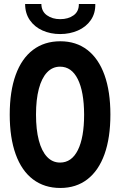

<svg xmlns="http://www.w3.org/2000/svg" viewBox="-20 -935 602 963"><path d="M106 -915H187.5Q188 -877.9 215.3 -858.4Q242.7 -838.9 281.7 -838.9Q322.3 -838.9 349.1 -858.2Q376 -877.4 375.5 -915H458Q459 -868.2 435.3 -834Q411.6 -799.8 370.8 -782Q330.1 -764.2 281.7 -764.2Q233.4 -764.2 193.4 -782Q153.3 -799.8 129.6 -834Q106 -868.2 106 -915ZM28.8 -360.4Q28.8 -476.6 58.6 -559.1Q88.4 -641.6 145.5 -684.8Q202.6 -728 282.7 -728Q361.8 -728 418.2 -684.6Q474.6 -641.1 504.2 -558.6Q533.7 -476.1 533.7 -360.4Q533.7 -244.1 504.2 -161.6Q474.6 -79.1 418.2 -35.6Q361.8 7.8 282.7 7.8Q202.6 7.8 145.5 -35.4Q88.4 -78.6 58.6 -161.4Q28.8 -244.1 28.8 -360.4ZM401.9 -360.4Q401.4 -475.6 370.1 -538.1Q338.9 -600.6 281.2 -600.6Q243.2 -600.6 216.1 -572Q189 -543.5 174.8 -489.5Q160.6 -435.5 160.6 -360.4Q160.6 -284.7 174.8 -230.7Q189 -176.8 216.1 -148.2Q243.2 -119.6 281.2 -119.6Q339.4 -119.6 370.6 -182.4Q401.9 -245.1 401.9 -360.4Z"/></svg>

Font: Reddit Mono
Style: Bold
Weight: 700
Designer: Stephen Hutchings
Foundry: Reddit
Version: Version 1.009